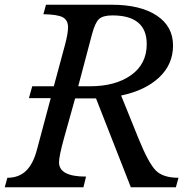

<svg xmlns="http://www.w3.org/2000/svg" viewBox="-37 -790 820 810"><path d="M233 -207Q212 -131 212 -105Q212 -45 326 -45L315 0H-17L-6 -40Q42 -40 72.5 -69Q103 -98 119 -159L177 -376H85L99 -426H190L237 -600Q250 -648 250 -675Q250 -705 228 -717Q206 -729 146 -730L157 -770H435Q555 -770 624 -724.5Q693 -679 693 -598Q693 -518 634 -463Q575 -408 474 -387L548 -204Q590 -101 620.5 -70.5Q651 -40 716 -40L705 0H515L368 -375H280ZM351 -645 293 -426H342Q450 -426 516 -473Q582 -520 582 -604Q582 -725 437 -725Q397 -725 380.5 -709.5Q364 -694 351 -645Z"/></svg>

Font: Libre Baskerville
Style: Italic
Weight: 400
Italic angle: -15°
Designer: Pablo Impallari, Rodrigo Fuenzalida
Foundry: Pablo Impallari, Rodrigo Fuenzalida
Version: Version 1.051;Glyphs 3.2.3 (3260)